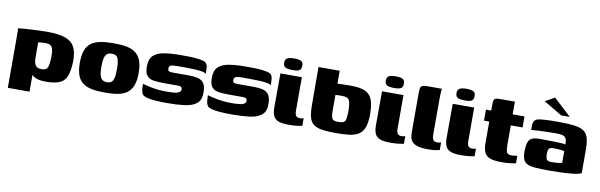

<svg xmlns="http://www.w3.org/2000/svg" viewBox="-47 -1033 4933 1578"><g transform="rotate(10 2419.0 -244.0)"><path d="M42 107V-325Q42 -348 41.5 -366.5Q41 -385 39 -389Q48 -391 75.5 -393.5Q103 -396 140 -398Q177 -400 214 -401.5Q251 -403 280 -403Q378 -403 433.5 -383Q489 -363 511.5 -318.5Q534 -274 533 -200Q531 -123 514 -78.5Q497 -34 455.5 -15.5Q414 3 340 3Q296 3 268 -6Q240 -15 224 -31.5Q208 -48 198 -69L223 -77V107ZM288 -92Q330 -92 340 -121Q350 -150 350 -210Q351 -265 338 -287Q325 -309 287 -309Q277 -309 265.5 -308.5Q254 -308 243 -307Q232 -306 223 -305V-184Q223 -146 231 -126Q239 -106 253.5 -99Q268 -92 288 -92Z M836 7Q773 7 727 -1.5Q681 -10 650 -32.5Q619 -55 604 -95.5Q589 -136 589 -199Q589 -262 604 -302.5Q619 -343 650 -365.5Q681 -388 727 -396.5Q773 -405 836 -405Q898 -405 943.5 -396.5Q989 -388 1019 -365.5Q1049 -343 1064.5 -302.5Q1080 -262 1080 -199Q1080 -136 1064.5 -95.5Q1049 -55 1018.5 -32.5Q988 -10 942.5 -1.5Q897 7 836 7ZM836 -80Q859 -80 872.5 -90Q886 -100 892.5 -125.5Q899 -151 899 -199Q899 -247 892.5 -273Q886 -299 872.5 -308.5Q859 -318 836 -318Q814 -318 799 -308.5Q784 -299 776.5 -273Q769 -247 769 -199Q769 -151 776.5 -125.5Q784 -100 799 -90Q814 -80 836 -80Z M1349 3Q1323 3 1295 2Q1267 1 1240.5 -1.5Q1214 -4 1192 -9Q1171 -14 1157.5 -21Q1144 -28 1137 -50Q1130 -72 1130 -119Q1165 -109 1199 -102Q1233 -95 1265.5 -92Q1298 -89 1327 -89Q1341 -89 1362 -89.5Q1383 -90 1403 -92.5Q1423 -95 1437 -103.5Q1451 -112 1451 -127Q1451 -143 1442.5 -148.5Q1434 -154 1420 -154H1301Q1252 -154 1215 -159Q1178 -164 1157.5 -187Q1137 -210 1137 -266Q1137 -327 1168 -356.5Q1199 -386 1257 -395.5Q1315 -405 1397 -405Q1427 -405 1466.5 -404.5Q1506 -404 1534 -400Q1569 -396 1588.5 -389.5Q1608 -383 1616 -367Q1624 -351 1624 -318V-287Q1619 -297 1593 -302Q1567 -307 1530 -309Q1493 -311 1452.5 -311Q1412 -311 1377 -311Q1359 -311 1344.5 -309Q1330 -307 1322 -300Q1314 -293 1314 -277Q1314 -265 1319 -260Q1324 -255 1333 -253.5Q1342 -252 1353 -252H1489Q1533 -252 1565.5 -244Q1598 -236 1615.5 -211Q1633 -186 1633 -132Q1633 -70 1597 -41.5Q1561 -13 1497.5 -5Q1434 3 1349 3Z M1891 3Q1865 3 1837 2Q1809 1 1782.5 -1.5Q1756 -4 1734 -9Q1713 -14 1699.5 -21Q1686 -28 1679 -50Q1672 -72 1672 -119Q1707 -109 1741 -102Q1775 -95 1807.5 -92Q1840 -89 1869 -89Q1883 -89 1904 -89.5Q1925 -90 1945 -92.5Q1965 -95 1979 -103.5Q1993 -112 1993 -127Q1993 -143 1984.5 -148.5Q1976 -154 1962 -154H1843Q1794 -154 1757 -159Q1720 -164 1699.5 -187Q1679 -210 1679 -266Q1679 -327 1710 -356.5Q1741 -386 1799 -395.5Q1857 -405 1939 -405Q1969 -405 2008.5 -404.5Q2048 -404 2076 -400Q2111 -396 2130.5 -389.5Q2150 -383 2158 -367Q2166 -351 2166 -318V-287Q2161 -297 2135 -302Q2109 -307 2072 -309Q2035 -311 1994.5 -311Q1954 -311 1919 -311Q1901 -311 1886.5 -309Q1872 -307 1864 -300Q1856 -293 1856 -277Q1856 -265 1861 -260Q1866 -255 1875 -253.5Q1884 -252 1895 -252H2031Q2075 -252 2107.5 -244Q2140 -236 2157.5 -211Q2175 -186 2175 -132Q2175 -70 2139 -41.5Q2103 -13 2039.5 -5Q1976 3 1891 3Z M2361 5Q2286 5 2256.5 -21.5Q2227 -48 2227 -111L2228 -399H2407V-119Q2407 -91 2416.5 -77.5Q2426 -64 2448 -64Q2463 -64 2470.5 -66.5Q2478 -69 2480 -70V-6Q2476 -5 2464 -2.5Q2452 0 2428 2.5Q2404 5 2361 5ZM2320 -443Q2277 -443 2260 -453.5Q2243 -464 2243 -492Q2243 -519 2261 -529.5Q2279 -540 2322 -540Q2363 -539 2379 -528.5Q2395 -518 2394 -492Q2394 -464 2378.5 -453.5Q2363 -443 2320 -443Z M2764 5Q2691 5 2644.5 -2.5Q2598 -10 2572.5 -30.5Q2547 -51 2537.5 -90Q2528 -129 2528 -193L2527 -505H2704V-397Q2711 -397 2722 -398Q2733 -399 2747.5 -399Q2762 -399 2779 -399.5Q2796 -400 2814 -400Q2893 -400 2935.5 -381Q2978 -362 2995 -317Q3012 -272 3012 -195Q3012 -128 2997.5 -88Q2983 -48 2953.5 -28Q2924 -8 2876.5 -1.5Q2829 5 2764 5ZM2766 -89Q2795 -89 2809 -96Q2823 -103 2827.5 -127.5Q2832 -152 2832 -203Q2831 -245 2825 -266.5Q2819 -288 2803.5 -296.5Q2788 -305 2760 -305Q2754 -305 2746 -305Q2738 -305 2730.5 -304.5Q2723 -304 2716 -304Q2709 -304 2704 -304V-169Q2704 -143 2707 -127Q2710 -111 2716.5 -102.5Q2723 -94 2735 -91.5Q2747 -89 2766 -89Z M3209 5Q3134 5 3104.5 -21.5Q3075 -48 3075 -111L3076 -399H3255V-119Q3255 -91 3264.5 -77.5Q3274 -64 3296 -64Q3311 -64 3318.5 -66.5Q3326 -69 3328 -70V-6Q3324 -5 3312 -2.5Q3300 0 3276 2.5Q3252 5 3209 5ZM3168 -443Q3125 -443 3108 -453.5Q3091 -464 3091 -492Q3091 -519 3109 -529.5Q3127 -540 3170 -540Q3211 -539 3227 -528.5Q3243 -518 3242 -492Q3242 -464 3226.5 -453.5Q3211 -443 3168 -443Z M3525 5Q3445 5 3410 -20Q3375 -45 3375 -107V-443Q3375 -470 3379.5 -483Q3384 -496 3398.5 -500.5Q3413 -505 3440 -505H3557Q3556 -501 3554 -479.5Q3552 -458 3552 -433V-127Q3552 -92 3561.5 -78Q3571 -64 3596 -64Q3606 -64 3615.5 -66.5Q3625 -69 3627 -70V-6Q3619 -5 3598 0Q3577 5 3525 5Z M3799 5Q3724 5 3694.5 -21.5Q3665 -48 3665 -111L3666 -399H3845V-119Q3845 -91 3854.5 -77.5Q3864 -64 3886 -64Q3901 -64 3908.5 -66.5Q3916 -69 3918 -70V-6Q3914 -5 3902 -2.5Q3890 0 3866 2.5Q3842 5 3799 5ZM3758 -443Q3715 -443 3698 -453.5Q3681 -464 3681 -492Q3681 -519 3699 -529.5Q3717 -540 3760 -540Q3801 -539 3817 -528.5Q3833 -518 3832 -492Q3832 -464 3816.5 -453.5Q3801 -443 3758 -443Z M4145 4Q4083 4 4049 -8Q4015 -20 4001 -49Q3987 -78 3987 -129V-307H3943V-399H3987V-442Q3987 -471 3991 -484.5Q3995 -498 4008.5 -501.5Q4022 -505 4050 -505H4167Q4167 -500 4166.5 -494Q4166 -488 4166 -481V-399H4265V-307H4167V-142Q4167 -102 4174.5 -83.5Q4182 -65 4217 -65Q4226 -65 4241.5 -67Q4257 -69 4263 -71V-7Q4256 -6 4224 -1Q4192 4 4145 4Z M4547 4Q4473 4 4427 0.5Q4381 -3 4357 -15.5Q4333 -28 4324 -52Q4315 -76 4315 -115Q4315 -166 4325 -193Q4335 -220 4358 -229.5Q4381 -239 4419 -239Q4445 -239 4478.5 -238.5Q4512 -238 4544.5 -237.5Q4577 -237 4602.5 -235Q4628 -233 4636 -230Q4636 -255 4632 -270Q4628 -285 4617 -293.5Q4606 -302 4588 -304.5Q4570 -307 4542 -307Q4507 -307 4471.5 -306Q4436 -305 4402.5 -303.5Q4369 -302 4338 -299V-332Q4338 -361 4349 -376Q4360 -391 4383 -395Q4408 -400 4456.5 -402Q4505 -404 4563 -403Q4637 -403 4685.5 -396Q4734 -389 4761 -370Q4788 -351 4798.5 -314.5Q4809 -278 4809 -219V-22Q4789 -9 4719.5 -2.5Q4650 4 4547 4ZM4546 -68Q4566 -68 4583 -69Q4600 -70 4613.5 -72Q4627 -74 4636 -77V-176Q4626 -178 4607.5 -179.5Q4589 -181 4572 -182Q4555 -183 4547 -183Q4530 -183 4519 -179Q4508 -175 4503.5 -163Q4499 -151 4499 -127Q4499 -105 4503 -92Q4507 -79 4517 -73.5Q4527 -68 4546 -68ZM4560 -460 4407 -551 4486 -595 4632 -460Z"/></g></svg>

Font: Genos Thin ExtraBold
Style: Regular
Weight: 800
Version: Version 1.010